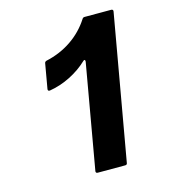

<svg xmlns="http://www.w3.org/2000/svg" viewBox="-112 -857 865 952"><g transform="rotate(-15 320.0 -381.5)"><path d="M272 0Q267 0 264.5 -3Q262 -6 263 -11L357 -547V-551Q357 -557 353 -557Q350 -557 346 -553Q307 -516 255.5 -490Q204 -464 149 -455H147Q137 -455 139 -466L161 -592Q162 -599 170 -602Q243 -618 301 -657.5Q359 -697 397 -756Q401 -763 409 -763H546Q551 -763 553.5 -760Q556 -757 555 -752L424 -9Q423 0 413 0Z"/></g></svg>

Font: Open Sauce Two ExtraBold Italic
Style: Regular
Weight: 800
Italic angle: -10°
Designer: Alfredo Marco Pradil
Foundry: Creative Sauce Fz LLC
Version: Version 1.477